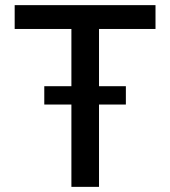

<svg xmlns="http://www.w3.org/2000/svg" viewBox="-20 -727 662 747"><path d="M37.1 -707H585V-614.3H365.2V-391.6H469.7V-320.3H365.2V0H257.8V-320.3H152.3V-391.6H257.8V-614.3H37.1Z"/></svg>

Font: Pretendard Medium
Style: Regular
Weight: 500
Designer: Base glyphs from Inter by Rasmus Andersson; Hangeul glyphs from Noto Sans CJK(Source Han Sans) by Jang Soo-young and Kan
Foundry: Kil Hyung-jin
Version: Version 1.309